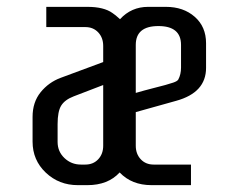

<svg xmlns="http://www.w3.org/2000/svg" viewBox="-20 -540 685 560"><path d="M376 -409V-269Q400 -276 425.5 -282.5Q451 -289 462 -292Q473 -295 485 -299Q497 -303 500 -308Q508 -323 508 -343V-409Q508 -464 442 -464Q376 -464 376 -409ZM412 -520H464Q515 -520 548 -491Q581 -462 581 -414V-342Q581 -270 494 -246L376 -213V-115Q376 -91 390.5 -75.5Q405 -60 428 -60H537V0H422Q364 0 329 -37Q295 0 235 0H207Q152 0 113.5 -36.5Q75 -73 75 -127V-199Q75 -242 98.5 -271Q122 -300 157 -313L281 -359V-406Q281 -430 266.5 -445.5Q252 -461 229 -461H115V-520H235Q283 -520 308 -502Q316 -497 330 -484Q363 -520 412 -520ZM281 -115V-292L195 -259Q169 -249 158.5 -232Q148 -215 148 -178V-126Q148 -98 168 -79Q188 -60 216 -60H229Q252 -60 266.5 -75.5Q281 -91 281 -115Z"/></svg>

Font: Homenaje
Style: Regular
Weight: 400
Version: Version 1.002